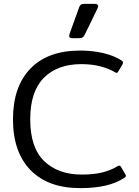

<svg xmlns="http://www.w3.org/2000/svg" viewBox="-20 -956 716 991"><path d="M337 -771Q337 -773 339 -781L388 -917Q392 -928 397.5 -932Q403 -936 417 -936H468Q487 -936 487 -924Q487 -922 483 -912L417 -776Q412 -766 405.5 -762.5Q399 -759 386 -759H352Q337 -759 337 -771ZM47 -340Q47 -509 137 -602Q227 -695 393 -695Q457 -695 513 -682Q569 -669 607 -644Q615 -639 615 -633Q615 -629 612 -623L591 -588Q587 -580 582 -580Q577 -580 572 -584Q542 -602 498 -613.5Q454 -625 400 -625Q277 -625 206.5 -554.5Q136 -484 136 -340Q136 -194 208 -124.5Q280 -55 402 -55Q462 -55 506 -65.5Q550 -76 585 -97Q590 -101 596 -101Q601 -101 605 -94L627 -56Q630 -52 630 -48Q630 -45 627.5 -42.5Q625 -40 620 -37Q542 15 394 15Q228 15 137.5 -78Q47 -171 47 -340Z"/></svg>

Font: Mitr Light
Style: Regular
Weight: 300
Designer: Thanarat Vachiruckul
Foundry: Cadson Demak
Version: Version 1.002